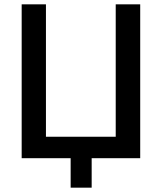

<svg xmlns="http://www.w3.org/2000/svg" viewBox="-20 -730 747 886"><path d="M306 136V0H80V-710H192V-99H514V-710H627V0H403V136Z"/></svg>

Font: Raleway SemiBold
Style: Regular
Weight: 600
Designer: Matt McInerney, Pablo Impallari, Rodrigo Fuenzalida
Foundry: Matt McInerney, Pablo Impallari, Rodrigo Fuenzalida
Version: Version 4.026